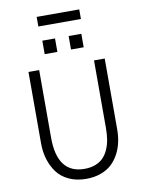

<svg xmlns="http://www.w3.org/2000/svg" viewBox="-107 -1083 872 1165"><g transform="rotate(-10 329.5 -500.0)"><path d="M202.1 -951.2V-1010.3H464.4V-951.2ZM210.9 -779.3V-862.3H289.1V-779.3ZM373 -779.3V-862.3H451.2V-779.3ZM329.1 9.8Q268.6 9.8 222.2 -12Q175.8 -33.7 148.9 -70.8Q122.1 -107.9 108.6 -153.1Q95.2 -198.2 95.2 -249V-689.9H161.1V-272.9Q161.1 -51.8 329.1 -51.8Q366.7 -51.8 396.2 -63.2Q425.8 -74.7 444.8 -94.5Q463.9 -114.3 476.3 -142.8Q488.8 -171.4 493.9 -203.4Q499 -235.4 499 -272.9V-689.9H564.9V-253.9Q564.9 -211.9 556.6 -174.1Q548.3 -136.2 530 -102.3Q511.7 -68.4 484.9 -43.7Q458 -19 418 -4.6Q377.9 9.8 329.1 9.8Z"/></g></svg>

Font: HK Grotesk Light
Style: Regular
Weight: 300
Designer: Alfredo Marco Pradil and Stefan Peev
Foundry: Hanken Design Co.
Version: Version 1.045;PS 001.045;hotconv 1.0.88;makeotf.lib2.5.64775